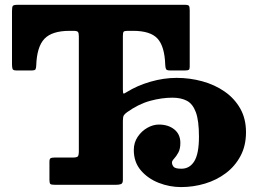

<svg xmlns="http://www.w3.org/2000/svg" viewBox="-20 -770 1102 800"><path d="M186 -20.5V-96Q186 -108 190.8 -110.8Q195.5 -113.5 207 -113.5H281.5Q299.5 -113.5 304 -118Q308.5 -122.5 308.5 -141V-619Q308.5 -633 304.5 -637.2Q300.5 -641.5 286.5 -641.5H270Q196.5 -641.5 165 -608.2Q133.5 -575 131 -497Q130.5 -485.5 127.8 -481Q125 -476.5 112 -476.5H47Q34 -476.5 32 -483.8Q30 -491 30 -502V-723.5Q30 -741 33.5 -745.5Q37 -750 54 -750H749.5Q764 -750 767.2 -745.8Q770.5 -741.5 770.5 -726.5V-492Q770.5 -481.5 766.5 -479Q762.5 -476.5 751.5 -476.5H688Q674.5 -476.5 671.8 -482.2Q669 -488 668.5 -500Q666 -576.5 636.5 -609Q607 -641.5 534.5 -641.5H511Q498 -641.5 495 -637.5Q492 -633.5 492 -620V-398Q492 -381 494.8 -380.2Q497.5 -379.5 507.5 -386Q551.5 -413.5 606.8 -429.5Q662 -445.5 715.5 -445.5Q771.5 -445.5 823.2 -431.2Q875 -417 916 -388.5Q957 -360 981 -317.8Q1005 -275.5 1005 -219Q1005 -163 982.2 -120.2Q959.5 -77.5 921 -48.5Q882.5 -19.5 834 -5Q785.5 9.5 734.5 9.5Q686.5 9.5 641.2 -8.2Q596 -26 566.8 -60.2Q537.5 -94.5 537.5 -145Q537.5 -176 553.8 -200Q570 -224 594 -237.5Q618 -251 642 -251Q681 -251 706.2 -230.8Q731.5 -210.5 731.5 -174.5Q731.5 -149.5 722.8 -133.8Q714 -118 705.2 -108.8Q696.5 -99.5 696.5 -93Q696.5 -84 703 -75.5Q709.5 -67 736 -67Q770.5 -67 789.8 -98.5Q809 -130 809 -200.5Q809 -267.5 796 -302.5Q783 -337.5 758.5 -350.2Q734 -363 698.5 -363Q654 -363 605.5 -349.8Q557 -336.5 509.5 -302.5Q500.5 -296 496.2 -289.8Q492 -283.5 492 -266.5V-21Q492 -6 484.2 -3Q476.5 0 463 0H209Q194 0 190 -3.2Q186 -6.5 186 -20.5Z"/></svg>

Font: Besley* Heavy
Style: Regular
Weight: 800
Designer: Owen Earl
Foundry: indestructible type*
Version: Version 3.000; ttfautohint (v1.8.3)